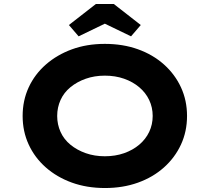

<svg xmlns="http://www.w3.org/2000/svg" viewBox="-20 -937 1057 967"><path d="M509 10Q417 10 341.5 -17.5Q266 -45 210.5 -94Q155 -143 124.5 -209Q94 -275 94 -353Q94 -431 124.5 -497Q155 -563 211 -612Q267 -661 342 -688.5Q417 -716 508 -716Q599 -716 674.5 -689Q750 -662 805.5 -612.5Q861 -563 891.5 -497Q922 -431 922 -353Q922 -275 891.5 -209Q861 -143 805.5 -93.5Q750 -44 674.5 -17Q599 10 509 10ZM508 -150Q561 -150 605 -165.5Q649 -181 681.5 -208.5Q714 -236 731.5 -273Q749 -310 749 -353Q749 -396 731.5 -433Q714 -470 681.5 -497.5Q649 -525 605 -540.5Q561 -556 508 -556Q456 -556 412 -540.5Q368 -525 335 -498Q302 -471 285 -433.5Q268 -396 268 -353Q268 -310 285 -272.5Q302 -235 335 -208Q368 -181 412 -165.5Q456 -150 508 -150ZM376 -754 327 -811 463 -917H553L689 -811L640 -754L493 -825H523Z"/></svg>

Font: Lexend Mega
Style: Bold
Weight: 700
Version: Version 1.007